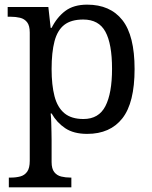

<svg xmlns="http://www.w3.org/2000/svg" viewBox="-20 -566 654 826"><path d="M18 240V198H26Q49 198 67.5 193Q86 188 97 172.5Q108 157 108 126V-426Q108 -456 96.5 -470.5Q85 -485 66.5 -489.5Q48 -494 26 -494H13V-536H188L198 -446H202Q225 -492 261 -519Q297 -546 355 -546Q454 -546 506.5 -479.5Q559 -413 559 -269Q559 -124 506.5 -57Q454 10 355 10Q297 10 260.5 -14.5Q224 -39 202 -78H198Q200 -59 200.5 -37.5Q201 -16 201.5 3Q202 22 202 35V131Q202 160 213.5 174.5Q225 189 243.5 193.5Q262 198 284 198H287V240ZM339 -54Q405 -54 433.5 -109.5Q462 -165 462 -270Q462 -377 433.5 -429.5Q405 -482 338 -482Q286 -482 256.5 -459Q227 -436 214.5 -388.5Q202 -341 202 -269Q202 -200 214.5 -152Q227 -104 257 -79Q287 -54 339 -54Z"/></svg>

Font: Noto Serif Thai
Style: Regular
Weight: 400
Designer: Monotype Design Team
Foundry: Monotype Imaging Inc.
Version: Version 2.001